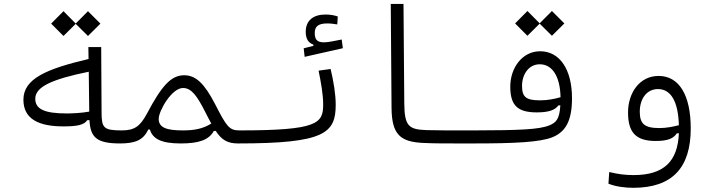

<svg xmlns="http://www.w3.org/2000/svg" viewBox="-20 -713 3556 957"><path d="M296.4 -83C362.3 -83 399.9 -89.8 414.6 -113.8L425.8 -114.3C430.7 -26.4 462.9 2 580.1 2C613.3 2 621.1 -9.3 621.1 -33.2C621.1 -57.1 613.3 -63 585.9 -63C496.6 -63 486.8 -76.2 486.3 -149.9L484.4 -478.5H420.4L421.4 -418.9C212.4 -369.6 96.7 -321.3 96.7 -215.8C96.7 -118.2 175.3 -83 296.4 -83ZM422.4 -355.5 424.8 -156.7C388.2 -149.9 341.8 -147.5 312.5 -147.5C199.2 -147.5 155.8 -170.4 155.8 -220.7C155.8 -279.8 236.3 -317.4 422.4 -355.5ZM418.5 -533.7 480.5 -595.2 418.5 -657.2 357.4 -595.7 296.4 -657.2 234.9 -595.2 296.4 -533.7 357.4 -594.2Z M577.1 2C650.9 2 693.8 -12.7 718.8 -67.4H727.1C740.7 -22 782.2 2 879.9 2C971.7 2 1021 -15.1 1045.9 -60.5H1055.2C1084.5 -16.1 1113.3 2 1166 2C1189.5 2 1202.1 -2.4 1202.1 -32.2C1202.1 -57.1 1193.4 -63 1171.9 -63C1122.6 -63 1108.4 -84 1052.7 -192.9C998.5 -298.3 955.1 -337.9 897.9 -337.9C832 -337.9 785.2 -283.7 713.4 -148.4C677.7 -81.5 649.4 -63 585.9 -63C564 -63 557.1 -49.8 557.1 -31.7C557.1 -7.8 563 2 577.1 2ZM1033.2 -97.2C991.2 -70.8 947.3 -63 891.1 -63C811.5 -63 771 -76.2 771 -120.6C771 -160.2 835.9 -274.4 892.1 -274.4C934.1 -274.4 961.9 -235.4 1001.5 -157.7C1013.2 -134.8 1023.4 -114.3 1033.2 -97.2Z M1166 2C1598.6 2 1653.3 -49.3 1653.3 -191.4C1653.3 -241.2 1643.1 -306.2 1627.9 -369.1L1567.9 -360.8C1580.1 -301.8 1590.8 -241.2 1590.8 -192.4C1590.8 -97.2 1563 -63 1171.9 -63C1161.1 -63 1153.3 -53.7 1153.3 -33.7C1153.3 -9.8 1156.7 2 1166 2ZM1498.5 -429.7 1689 -472.7 1683.1 -516.1C1652.8 -510.3 1617.2 -502 1595.7 -502C1562.5 -502 1548.8 -513.7 1548.8 -548.3C1548.8 -580.1 1564.9 -596.2 1611.3 -596.2C1628.9 -596.2 1644.5 -593.8 1661.1 -591.3L1663.6 -630.9C1645 -637.2 1626 -640.6 1602.1 -640.6C1541.5 -640.6 1503.9 -610.8 1503.9 -554.7C1503.9 -520.5 1516.1 -499.5 1542 -490.7V-484.4L1493.7 -472.2Z M2337.9 2C2355.5 2 2364.3 -9.3 2364.3 -33.7C2364.3 -53.7 2356 -63 2343.8 -63C2325.7 -63 2309.1 -63 2293 -63C2217.3 -63 2159.7 -63 2105.5 -64.5C2017.1 -67.4 1996.1 -85 1995.1 -197.3L1991.2 -693.4H1927.7L1931.6 -175.3C1932.6 -41 1976.1 -5.9 2089.8 -0.5C2149.4 2.4 2216.3 2 2288.1 2C2304.7 2 2321.3 2 2337.9 2Z M2335.9 2C2545.4 2 2671.4 -3.9 2734.4 -29.3C2798.8 -56.2 2831.1 -109.9 2831.1 -223.6C2831.1 -364.3 2771.5 -457.5 2672.4 -457.5C2583 -457.5 2523.4 -375 2523.4 -280.8C2523.4 -186.5 2561 -152.8 2655.8 -152.8C2721.7 -152.8 2748.5 -167.5 2763.2 -187.5L2772.9 -188C2769 -116.7 2750 -101.6 2718.8 -88.4C2668 -67.4 2570.8 -63.5 2343.8 -63ZM2773.9 -228.5C2743.2 -219.7 2710.4 -212.9 2671.9 -212.9C2602.5 -212.9 2582 -229 2582 -284.7C2582 -342.8 2615.7 -392.6 2670.4 -392.6C2733.4 -392.6 2772 -331.1 2773.9 -228.5ZM2731 -534.7 2793 -596.2 2731 -658.2 2669.9 -596.7 2608.9 -658.2 2547.4 -596.2 2608.9 -534.7 2669.9 -595.2Z M3136.2 223.1C3331.1 223.1 3422.9 123 3422.9 -72.8C3422.9 -240.2 3364.3 -334.5 3262.7 -334.5C3167.5 -334.5 3110.4 -249.5 3110.4 -152.8C3110.4 -56.2 3146 -10.3 3248 -10.3C3314.9 -10.3 3338.4 -25.9 3353.5 -48.3L3363.8 -48.8C3357.9 91.8 3289.1 159.7 3137.7 159.7C3095.2 159.7 3060.1 154.8 3016.6 144.5L3012.7 202.6C3047.9 216.8 3093.8 223.1 3136.2 223.1ZM3363.8 -88.9C3332.5 -81.1 3301.3 -74.7 3266.1 -74.7C3191.4 -74.7 3168.9 -96.7 3168.9 -156.2C3168.9 -218.8 3201.7 -269 3259.8 -269C3324.2 -269 3360.4 -207 3363.8 -88.9Z"/></svg>

Font: Cascadia Mono NF Light
Style: Regular
Weight: 300
Monospace: yes
Designer: Aaron Bell
Foundry: Saja Typeworks
Version: Version 2404.023